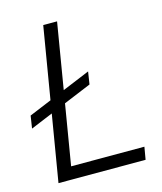

<svg xmlns="http://www.w3.org/2000/svg" viewBox="-106 -779 726 858"><g transform="rotate(-15 256.5 -350.0)"><path d="M16 -324 315 -448 306 -390 7 -266ZM175 -700H239L132 -58H471L461 0H58Z"/></g></svg>

Font: Oak Sans Light Italic
Style: Regular
Weight: 400
Italic angle: -9.5°
Foundry: Erik Kennedy, Walven
Version: Version 1.000;Glyphs 3.1.2 (3151)